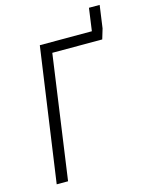

<svg xmlns="http://www.w3.org/2000/svg" viewBox="-120 -874 724 948"><g transform="rotate(-15 242.0 -400.5)"><path d="M429.2 -800.8H483.9L467.8 -685.1L452.1 -632.8H196.8L107.9 0H49.8L147 -685.1H413.1Z"/></g></svg>

Font: Fira Sans Compressed Light
Style: Italic
Weight: 300
Width: 3
Italic angle: -8°
Designer: Carrois Corporate & Edenspiekermann AG
Foundry: Carrois Corporate GbR & Edenspiekermann AG
Version: Version 4.203;PS 004.203;hotconv 1.0.88;makeotf.lib2.5.64775